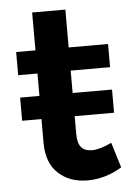

<svg xmlns="http://www.w3.org/2000/svg" viewBox="-50 -698 515 743"><g transform="rotate(-5 207.5 -327.0)"><path d="M394 -33 364 -131C333 -116 308 -109 288 -109C269 -109 255 -114 246 -125C237 -135 232 -152 232 -177V-246H385V-336H232V-423H385V-513H232V-660H103V-513H28V-423H103V-336H28V-246H103V-154C103 -101 118 -62 147 -35C176 -8 214 6 260 6C307 6 351 -7 394 -33Z"/></g></svg>

Font: Argentum Sans Medium
Style: Regular
Weight: 500
Designer: Julieta Ulanovsky
Foundry: Julieta Ulanovsky
Version: Version 5.001;January 29, 2019;FontCreator 11.5.0.2425 64-bi